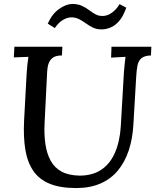

<svg xmlns="http://www.w3.org/2000/svg" viewBox="-20 -937 788 973"><path d="M747 -700 745 -656Q713 -655 697.5 -642.5Q682 -630 677 -606.5Q672 -583 670 -545L656 -306Q652 -234 632.5 -175Q613 -116 577.5 -73Q542 -30 489 -7Q436 16 366 16Q285 16 231.5 -6Q178 -28 148.5 -71.5Q119 -115 108.5 -178Q98 -241 102 -325L115 -565Q117 -591 119 -611.5Q121 -632 124 -649Q106 -648 86 -647.5Q66 -647 50 -646L53 -700H296L294 -656Q264 -656 248.5 -645Q233 -634 226.5 -615.5Q220 -597 219 -574L206 -314Q203 -256 210 -207.5Q217 -159 236.5 -123Q256 -87 292 -67.5Q328 -48 383 -47Q449 -47 493.5 -77Q538 -107 562.5 -163Q587 -219 592 -295L608 -571Q610 -593 612 -613.5Q614 -634 616 -649Q599 -648 579 -647Q559 -646 543 -645L545 -700ZM342 -849Q321 -849 299 -836Q277 -823 258 -795L222 -817Q243 -865 278 -890.5Q313 -916 346 -917Q374 -917 394 -908Q414 -899 430.5 -886.5Q447 -874 463 -865Q479 -856 499 -856Q524 -856 547 -872.5Q570 -889 586 -916L620 -898Q604 -853 583 -829.5Q562 -806 539 -797Q516 -788 495 -788Q470 -788 450.5 -797.5Q431 -807 414.5 -819Q398 -831 380.5 -840Q363 -849 342 -849Z"/></svg>

Font: Lora Medium
Style: Italic
Weight: 500
Italic angle: -3°
Designer: Olga Karpushina, Alexei Vanyashin (Cyrillic)
Foundry: Cyreal
Version: Version 3.004